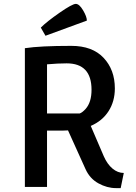

<svg xmlns="http://www.w3.org/2000/svg" viewBox="-20 -962 702 988"><path d="M427 -856 214 -778 190 -820Q221 -851 286.5 -896.5Q352 -942 370 -942Q388 -942 407.5 -909Q427 -876 427 -856ZM108 0V-714Q186 -726 347 -726Q455 -726 513 -664.5Q571 -603 571 -507Q571 -441 539 -390.5Q507 -340 447 -314L514 -158Q532 -117 559 -94.5Q586 -72 617 -72L601 6H577Q531 6 486.5 -18.5Q442 -43 420 -92L330 -291Q322 -290 304 -290H222V0ZM222 -378H390Q404 -383 421 -402Q451 -436 451 -500Q451 -636 323 -636Q279 -636 222 -631Z"/></svg>

Font: Convergence
Style: Regular
Weight: 400
Designer: Nicolas Silva and John Vargas
Foundry: Nicolas Silva and Jonh Vargas
Version: Version 1.002